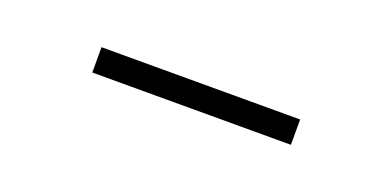

<svg xmlns="http://www.w3.org/2000/svg" viewBox="-18 -394 466 228"><g transform="rotate(20 215.0 -280.0)"><path d="M89.5 -264V-296H340.5V-264Z"/></g></svg>

Font: Encode Sans Semi Expanded Thin
Style: Regular
Weight: 100
Width: 6
Designer: Multiple Designers
Foundry: Impallari Type
Version: Version 3.000; ttfautohint (v1.8.3) -l 8 -r 50 -G 200 -x 14 